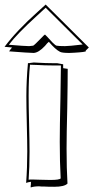

<svg xmlns="http://www.w3.org/2000/svg" viewBox="-30 -791 411 845"><path d="M171 -771 191 -751 361 -582 347 -568Q348 -566 348 -566Q348 -562 297 -559Q285 -558 275 -558Q243 -558 234 -563Q214 -573 185 -607Q179 -603 168 -589Q140 -559 118 -558Q112 -558 79 -560Q39 -563 10 -565Q13 -570 23 -582L-10 -585Q43 -656 137 -740Q166 -767 171 -771ZM221 -513 248 -508V-491L268 -488Q268 -430 266 -315Q263 -197 263 -137Q263 -48 267 17Q253 31 209 31Q180 31 165 30H166Q162 30 154 30Q146 29 142 29Q120 29 105 34Q105 32 105 30.5Q105 29 105 27Q105 25 105.5 24Q106 23 106 20Q106 17 106 16.5Q106 16 106 12L107 9Q92 11 85 14Q90 -53 90 -124Q90 -164 88 -244Q86 -325 86 -366Q86 -437 93 -513Q100 -513 103 -514Q117 -516 119 -516Q124 -516 138 -515Q172 -513 198 -513ZM334 -595 171 -757Q158 -745 132 -721Q44 -641 9 -594Q80 -588 98 -588Q102 -588 116 -590Q120 -591 154 -626Q164 -637 168 -639Q171 -637 201 -604Q214 -591 219 -590Q229 -588 256 -588Q273 -588 332 -595ZM238 -503H221H198Q168 -503 135 -505Q116 -506 106 -506H102V-505Q96 -451 96 -368Q96 -328 98 -248Q100 -165 100 -123Q100 -54 96 0Q100 -1 112 -1Q121 -1 146 0Q177 1 191 1Q232 1 237 -6Q233 -77 233 -167Q233 -232 236 -361Q238 -455 238 -500Z"/></svg>

Font: Londrina Shadow
Style: Regular
Weight: 400
Designer: Marcelo Magalhaes
Foundry: Marcelo Magalhães
Version: Version 1.001 2011